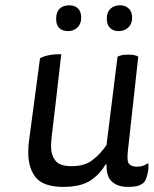

<svg xmlns="http://www.w3.org/2000/svg" viewBox="-20 -694 589 733"><path d="M213.9 -487.3Q186.5 -487.3 168 -483.4Q149.4 -480.5 132.8 -471.7Q119.1 -369.1 91.8 -164.1Q90.8 -152.3 88.9 -138.7Q87.9 -124 87.9 -112.3Q87.9 -51.8 117.2 -15.6Q147.5 19.5 221.7 19.5Q289.1 19.5 327.1 -5.9Q364.3 -32.2 382.8 -66.4Q384.8 -66.4 386.7 -66.4Q385.7 -17.6 409.2 1Q431.6 19.5 467.8 19.5Q489.3 19.5 502.9 16.6Q516.6 12.7 528.3 3.9Q538.1 -6.8 543 -29.3Q546.9 -43.9 546.9 -56.6Q546.9 -64.5 545.9 -71.3Q537.1 -65.4 526.4 -61.5Q516.6 -57.6 502.9 -57.6Q483.4 -57.6 473.6 -67.4Q463.9 -76.2 467.8 -114.3Q481.4 -235.4 507.8 -477.5Q502.9 -481.4 493.2 -483.4Q483.4 -485.4 468.8 -485.4Q454.1 -485.4 445.3 -483.4Q435.5 -481.4 428.7 -477.5Q415 -365.2 386.7 -140.6Q363.3 -105.5 333 -83Q303.7 -59.6 253.9 -59.6Q207 -59.6 191.4 -81.1Q174.8 -102.5 174.8 -136.7Q174.8 -145.5 175.8 -155.3Q176.8 -165 177.7 -175.8Q190.4 -279.3 213.9 -487.3ZM244.1 -673.8Q220.7 -673.8 207 -660.2Q194.3 -647.5 194.3 -623Q194.3 -598.6 206.1 -586.9Q218.8 -575.2 239.3 -575.2Q261.7 -575.2 275.4 -588.9Q290 -602.5 290 -626Q290 -650.4 277.3 -662.1Q264.6 -673.8 244.1 -673.8ZM438.5 -673.8Q415 -673.8 401.4 -660.2Q387.7 -647.5 387.7 -623Q387.7 -598.6 400.4 -586.9Q413.1 -575.2 432.6 -575.2Q455.1 -575.2 469.7 -588.9Q484.4 -602.5 484.4 -626Q484.4 -650.4 470.7 -662.1Q458 -673.8 438.5 -673.8Z"/></svg>

Font: cl
Style: Italic
Weight: 400
Designer: Mitja Miklavcic
Version: Version 7.504; 2011; Build 1022